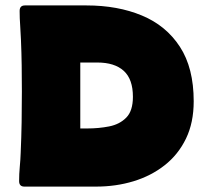

<svg xmlns="http://www.w3.org/2000/svg" viewBox="-20 -691 776 711"><path d="M70.3 0Q50.8 0 50.8 -20.5Q50.8 -46.4 53.2 -72.8Q55.7 -99.1 56.6 -125Q59.1 -181.6 60.1 -239Q61 -296.4 61 -353Q61 -400.9 60.3 -448.5Q59.6 -496.1 57.6 -543.5Q56.6 -570.3 54.7 -596.9Q52.7 -623.5 52.7 -650.4Q52.7 -670.9 72.3 -670.9H300.3Q416 -670.9 505.6 -633.5Q595.2 -596.2 646.2 -517.8Q697.3 -439.5 697.3 -315.9Q697.3 -236.8 668.7 -177.7Q640.1 -118.7 589.8 -79.1Q539.6 -39.6 474.4 -19.8Q409.2 0 335.9 0ZM277.3 -215.3H303.2Q345.7 -215.3 384.3 -222.9Q422.9 -230.5 447.5 -255.4Q472.2 -280.3 472.2 -332.5Q472.2 -397.9 438.2 -428.7Q404.3 -459.5 340.3 -459.5H277.3Q277.8 -337.4 277.3 -215.3Z"/></svg>

Font: Belanosima
Style: Bold
Weight: 700
Designer: The DocRepair Project, Santiago Orozco
Foundry: Google
Version: Version 2.000